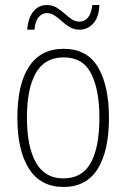

<svg xmlns="http://www.w3.org/2000/svg" viewBox="-20 -733 502 763"><path d="M413 -265Q413 -133 368 -61.5Q323 10 232 10Q142 10 95.5 -62Q49 -134 49 -266Q49 -398 95.5 -468.5Q142 -539 233 -539Q327 -539 370 -465Q413 -391 413 -265ZM87 -266Q87 -151 122.5 -87.5Q158 -24 232 -24Q306 -24 340.5 -85.5Q375 -147 375 -266Q375 -375 342.5 -440Q310 -505 233 -505Q158 -505 122.5 -443Q87 -381 87 -266ZM88 -615Q92 -663 113 -688Q134 -713 166 -713Q188 -713 204.5 -703Q221 -693 235.5 -680Q250 -667 264.5 -657Q279 -647 296 -647Q316 -647 329.5 -663Q343 -679 347 -713H375Q373 -664 350.5 -639.5Q328 -615 296 -615Q275 -615 258 -625Q241 -635 226.5 -648Q212 -661 197.5 -671Q183 -681 166 -681Q148 -681 134 -665.5Q120 -650 117 -615Z"/></svg>

Font: Noto Sans Khmer Condensed ExtraLight
Style: Regular
Weight: 200
Width: 3
Designer: Danh Hong and the Monotype Design Team
Foundry: Monotype Imaging Inc.
Version: Version 2.004; ttfautohint (v1.8.4.7-5d5b)